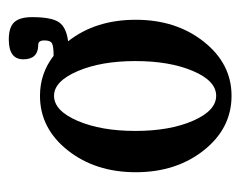

<svg xmlns="http://www.w3.org/2000/svg" viewBox="-75 -461 547 437"><g transform="rotate(-90 198.5 -242.5)"><path d="M199 11Q125 11 75 -52Q25 -115 25 -207Q25 -299 75 -362Q125 -425 199 -425Q250 -425 290 -394Q311 -394 318 -397.5Q325 -401 325 -415Q325 -429 315 -429Q282 -429 282 -463Q282 -496 327 -496Q355 -496 366.5 -483.5Q378 -471 378 -443Q378 -399 366.5 -382Q355 -365 323 -361Q372 -299 372 -207Q372 -115 322 -52Q272 11 199 11ZM199 -393Q165 -393 142 -339.5Q119 -286 119 -208Q119 -130 142 -77Q165 -24 199 -24Q233 -24 255.5 -77Q278 -130 278 -208Q278 -286 255 -339.5Q232 -393 199 -393Z"/></g></svg>

Font: Junicode Cond Medium
Style: Regular
Weight: 500
Width: 3
Designer: Peter S. Baker
Version: Version 2.201